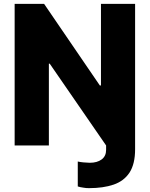

<svg xmlns="http://www.w3.org/2000/svg" viewBox="-20 -747 769 986"><path d="M524.9 22.9V0H673.8V19.5Q673.8 95.2 645 139.6Q616.2 183.1 563 201.2Q510.3 219.2 437 219.2Q421.4 219.2 408.7 216.8Q390.6 214.4 379.4 210.4V82.5Q392.1 85.4 408.2 86.9Q429.7 88.9 440.9 88.9Q479 88.9 502 71.8Q524.9 54.7 524.9 22.9ZM498.5 -727.1H673.8V0H524.9L235.4 -419.9H231V0H55.2V-727.1H206.5L492.7 -308.1H498.5Z"/></svg>

Font: My Font
Style: Regular
Weight: 500
Designer: Rasmus Andersson
Foundry: rsms
Version: Version 0.001